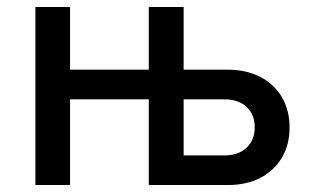

<svg xmlns="http://www.w3.org/2000/svg" viewBox="-20 -531 902 551"><path d="M81.5 0V-511H181V-331H407V-511H507V0H407V-246H181V0ZM407 0V-511H507V-331H634Q687 -331 727 -310.2Q767 -289.5 789 -252Q811 -214.5 811 -165Q811 -115.5 788.8 -78.2Q766.5 -41 726.8 -20.5Q687 0 634 0ZM507 -85H623.5Q664 -85 687.5 -107Q711 -129 711 -165.5Q711 -202.5 687.5 -224.2Q664 -246 623.5 -246H507Z"/></svg>

Font: Overpass Medium
Style: Regular
Weight: 500
Designer: Delve Withrington, Dave Bailey, Thomas Jockin
Foundry: Delve Fonts LLC
Version: Version 4.000